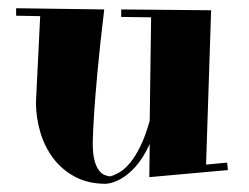

<svg xmlns="http://www.w3.org/2000/svg" viewBox="-20 -412 602 464"><path d="M490.2 -387.2 478 -14.2 528.8 -19 530.8 -1 340.8 16.1 341.8 -64Q333.5 -45.9 324.7 -32.2Q315.9 -18.6 306.9 -8.5Q297.9 1.5 289.1 8.5Q280.3 15.6 272.5 20Q253.9 30.8 235.8 32.2Q193.4 32.2 161.6 15.4Q129.9 -1.5 108.9 -29.3Q87.9 -57.1 77.4 -92.5Q66.9 -127.9 66.9 -165L77.1 -373L19 -374V-392.1L231.9 -389.2Q221.2 -299.8 215.6 -238.5Q210 -177.2 207.5 -139.2Q204.6 -94.2 204.1 -66.9Q204.1 -41.5 208 -25.9Q211.9 -10.3 218.3 -1.5Q224.6 7.3 231.9 10.5Q239.3 13.7 246.1 14.2Q256.3 11.7 268.8 4.4Q281.2 -2.9 294.2 -18.3Q307.1 -33.7 319.3 -58.6Q331.5 -83.5 341.8 -120.1L345.2 -370.1L272.9 -371.1V-389.2Z"/></svg>

Font: Purple Purse
Style: Regular
Weight: 400
Designer: Astigmatic (AOETI)
Foundry: Astigmatic (AOETI)
Version: Version 1.000